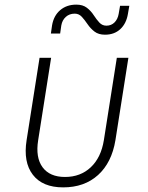

<svg xmlns="http://www.w3.org/2000/svg" viewBox="-20 -800 640 830"><path d="M253 10Q164 10 122 -44.5Q80 -99 95 -194L151 -550H201L145 -194Q133 -119 164 -77Q195 -35 261 -35Q328 -35 372.5 -77Q417 -119 429 -194L485 -550H535L479 -194Q463 -97 404 -43.5Q345 10 253 10ZM434 -650Q406 -650 388.5 -663.5Q371 -677 358.5 -695.5Q346 -714 333.5 -727.5Q321 -741 303 -741Q280 -741 264.5 -727Q249 -713 245 -690L240 -655H200L205 -690Q212 -732 240 -756Q268 -780 310 -780Q338 -780 355.5 -766.5Q373 -753 385 -734.5Q397 -716 409.5 -702.5Q422 -689 440 -689Q461 -689 475 -703Q489 -717 493 -740L499 -775H539L533 -740Q526 -698 500 -674Q474 -650 434 -650Z"/></svg>

Font: JetBrains Mono NL Thin
Style: Italic
Weight: 100
Italic angle: -9°
Monospace: yes
Designer: Philipp Nurullin, Konstantin Bulenkov
Foundry: JetBrains
Version: Version 2.305; ttfautohint (v1.8.4.7-5d5b)